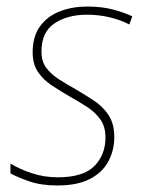

<svg xmlns="http://www.w3.org/2000/svg" viewBox="-20 -558 442 588"><path d="M156 10Q106 10 70 -2.5Q34 -15 12 -27V-57Q40 -40 77.5 -27.5Q115 -15 157 -15Q235 -15 269 -49.5Q303 -84 303 -137Q303 -170 287.5 -192Q272 -214 247.5 -230Q223 -246 196 -261Q165 -279 138.5 -296.5Q112 -314 96 -338Q80 -362 80 -398Q80 -447 103 -478Q126 -509 164 -523.5Q202 -538 247 -538Q291 -538 325.5 -529Q360 -520 385 -508L376 -483Q352 -496 318 -504.5Q284 -513 246 -513Q187 -513 147 -486.5Q107 -460 107 -400Q107 -370 121.5 -350.5Q136 -331 160 -315.5Q184 -300 211 -285Q240 -268 267.5 -250Q295 -232 312.5 -205.5Q330 -179 330 -138Q330 -98 312 -64Q294 -30 255.5 -10Q217 10 156 10Z"/></svg>

Font: Noto Sans Disp Thin
Style: Italic
Weight: 100
Italic angle: -12°
Designer: Monotype Design Team
Foundry: Monotype Imaging Inc.
Version: Version 2.000;GOOG;noto-source:20170915:90ef993387c0